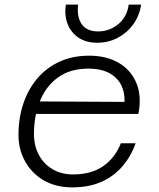

<svg xmlns="http://www.w3.org/2000/svg" viewBox="-20 -799 690 831"><path d="M292 12Q223 12 171 -17.5Q119 -47 89.5 -99Q60 -151 60 -215Q60 -288 81 -350.5Q102 -413 141.5 -459.5Q181 -506 237.5 -532Q294 -558 366 -558Q440 -558 493 -527.5Q546 -497 570 -440.5Q594 -384 579 -306H123L134 -360L519 -358Q521 -425 480 -463.5Q439 -502 363 -502Q283 -502 230.5 -463.5Q178 -425 152.5 -360.5Q127 -296 127 -219Q127 -168 148.5 -128Q170 -88 208.5 -66Q247 -44 296 -44Q376 -44 427.5 -80.5Q479 -117 503 -179H567Q546 -120 508 -77Q470 -34 416.5 -11Q363 12 292 12ZM401 -614Q353 -614 320.5 -635.5Q288 -657 273 -694.5Q258 -732 265 -779H318Q312 -725 334 -694Q356 -663 404 -663Q454 -663 492 -694.5Q530 -726 537 -779H591Q583 -729 555.5 -692Q528 -655 488 -634.5Q448 -614 401 -614Z"/></svg>

Font: Azeret Mono Thin ExtraLight
Style: Italic
Weight: 250
Italic angle: -12°
Version: Version 1.002